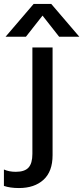

<svg xmlns="http://www.w3.org/2000/svg" viewBox="-95 -720 421 971"><path d="M-66.9 -534.2 75.2 -700.2H164.1L306.2 -534.2H204.1L120.1 -641.1L36.1 -534.2ZM1 231Q-43.9 231 -75.2 220.2V137.2Q-49.3 148.9 -15.1 148.9Q29.8 148.9 49.3 127.4Q68.8 106 68.8 58.1V-480H170.9V64.9Q170.9 147.5 125 189.2Q79.1 231 1 231Z"/></svg>

Font: Prompt
Style: Regular
Weight: 400
Designer: Katatrad Team
Foundry: CadsonDemak
Version: Version 1.000;PS 001.000;hotconv 1.0.88;makeotf.lib2.5.64775